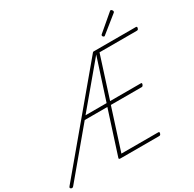

<svg xmlns="http://www.w3.org/2000/svg" viewBox="-310 -1523 1821 1806"><g transform="rotate(-30 600.5 -620.0)"><path d="M919 0H500Q490 0 486 -3.5Q482 -7 485 -15L635 -481H389L-14 1Q-21 11 -28.5 13Q-36 15 -44 11Q-52 6 -52.5 0Q-53 -6 -44 -16L770 -988Q775 -995 779.5 -997Q784 -999 794 -998H1241Q1252 -998 1253.5 -993Q1255 -988 1253 -981Q1250 -970 1245.5 -966.5Q1241 -963 1231 -963H828L685 -516H1021Q1026 -516 1028 -512Q1030 -508 1027 -499Q1023 -489 1018.5 -485Q1014 -481 1009 -481H673L530 -35H929Q940 -35 941 -30.5Q942 -26 940 -18Q937 -8 932.5 -4Q928 0 919 0ZM418 -516H647L791 -961ZM943 -1070Q937 -1070 931 -1076Q925 -1082 925 -1087Q925 -1089 926 -1092Q927 -1095 929 -1098L1103 -1246Q1106 -1249 1109 -1251.5Q1112 -1254 1115 -1254Q1120 -1254 1125 -1250.5Q1130 -1247 1133 -1241.5Q1136 -1236 1136 -1230Q1136 -1228 1135.5 -1225.5Q1135 -1223 1132 -1220L954 -1077Q950 -1074 948 -1072Q946 -1070 943 -1070Z"/></g></svg>

Font: Playwrite RO Thin
Style: Regular
Weight: 250
Version: Version 1.002